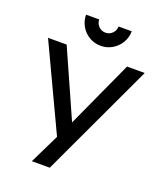

<svg xmlns="http://www.w3.org/2000/svg" viewBox="-165 -1032 962 1138"><g transform="rotate(20 316.0 -463.0)"><path d="M178.5 -926H261.5Q261.5 -901 279.2 -883Q297 -865 322.5 -865Q348 -865 365.8 -883Q383.5 -901 383.5 -926H466.5Q466.5 -887 447 -854Q427.5 -821 394.5 -801.5Q361.5 -782 322.5 -782Q283 -782 250 -801.2Q217 -820.5 197.8 -853.8Q178.5 -887 178.5 -926ZM286.5 0H173.5L264.5 -186.5L13.5 -720H131L319 -297.5L512 -720H623.5Z"/></g></svg>

Font: Hauora SemiBold
Style: Regular
Weight: 600
Designer: Wayne Shih
Foundry: WCYS
Version: Version 1.001